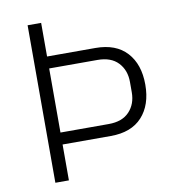

<svg xmlns="http://www.w3.org/2000/svg" viewBox="-79 -768 759 838"><g transform="rotate(-10 300.5 -349.0)"><path d="M99 0V-698H159V-549H373Q464 -549 512 -496.5Q560 -444 560 -354Q560 -264 512 -211.5Q464 -159 373 -159H159V0ZM159 -212H373Q433 -212 464.5 -245.5Q496 -279 496 -331V-377Q496 -429 464.5 -462.5Q433 -496 373 -496H159Z"/></g></svg>

Font: IBM Plex Sans Thai Looped Light
Style: Regular
Weight: 300
Designer: Mike Abbink, Paul van der Laan, Pieter van Rosmalen, Ben Mitchell, Mark Frömberg
Foundry: Bold Monday
Version: Version 1.1